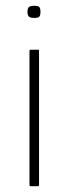

<svg xmlns="http://www.w3.org/2000/svg" viewBox="-20 -644 235 664"><path d="M120 -603Q120 -592 116.5 -587Q113 -582 98 -582Q84 -582 79.5 -587Q75 -592 75 -603Q75 -614 79.5 -619Q84 -624 98 -624Q113 -624 116.5 -619Q120 -614 120 -603ZM115 -4Q115 0 112 0H86Q82 0 82 -4V-468Q82 -472 86 -472H112Q115 -472 115 -468Z"/></svg>

Font: Glory Thin Thin
Style: Regular
Weight: 250
Version: Version 1.011